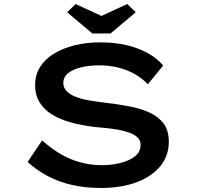

<svg xmlns="http://www.w3.org/2000/svg" viewBox="-20 -922 979 952"><path d="M481 10Q403 10 337 -5Q271 -20 216.5 -49Q162 -78 117 -119L189 -226Q260 -162 333 -132.5Q406 -103 486 -103Q532 -103 575.5 -113.5Q619 -124 648 -146Q677 -168 677 -204Q677 -226 662 -240.5Q647 -255 622 -264Q597 -273 567 -278.5Q537 -284 507 -287Q477 -290 453 -292Q385 -300 329.5 -315.5Q274 -331 235 -356Q196 -381 175 -416.5Q154 -452 154 -499Q154 -550 178.5 -589.5Q203 -629 247.5 -656Q292 -683 350.5 -697.5Q409 -712 477 -712Q549 -712 608 -698Q667 -684 713 -658.5Q759 -633 789 -597L713 -504Q684 -535 646 -556Q608 -577 564 -587.5Q520 -598 473 -598Q422 -598 381.5 -588Q341 -578 317.5 -559Q294 -540 294 -511Q294 -487 310.5 -470Q327 -453 355 -442Q383 -431 420.5 -424.5Q458 -418 500 -413Q560 -406 617 -395.5Q674 -385 719 -365Q764 -345 790.5 -310.5Q817 -276 817 -219Q817 -149 774.5 -97.5Q732 -46 656.5 -18Q581 10 481 10ZM438 -756 313 -861 355 -902 498 -836H468L611 -902L653 -861L528 -756Z"/></svg>

Font: Lexend Zetta Medium
Style: Regular
Weight: 500
Designer: Bonnie Shaver-Troup, Thomas Jockin
Foundry: Lexend
Version: Version 1.007